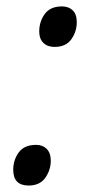

<svg xmlns="http://www.w3.org/2000/svg" viewBox="-20 -568 291 602"><path d="M151.4 -420.9Q128.9 -420.9 116 -433.6Q103 -446.3 103 -468.8Q103 -500.5 120.4 -524.2Q137.7 -547.9 174.3 -547.9Q195.3 -547.9 208 -535.6Q220.7 -523.4 220.7 -498.5Q220.7 -468.8 203.6 -444.8Q186.5 -420.9 151.4 -420.9ZM69.8 13.7Q21.5 13.7 21.5 -35.6Q21.5 -66.4 38.8 -90.1Q56.2 -113.8 93.3 -113.8Q113.8 -113.8 126.5 -101.1Q139.2 -88.4 139.2 -64Q139.2 -35.2 122.1 -10.7Q105 13.7 69.8 13.7Z"/></svg>

Font: Open Sans
Style: Italic
Weight: 400
Italic angle: -12°
Designer: Monotype Design Team
Foundry: Monotype Imaging Inc.
Version: Version 3.000; ttfautohint (v1.8.4)